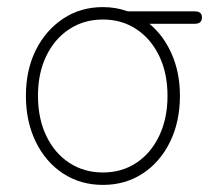

<svg xmlns="http://www.w3.org/2000/svg" viewBox="-20 -510 589 541"><path d="M270 11Q207 11 158 -21Q109 -53 81 -110Q53 -167 53 -240Q53 -313 81 -369Q109 -425 158 -457.5Q207 -490 270 -490Q307 -490 340 -478H529Q549 -478 549 -461Q549 -443 529 -443H401Q441 -410 464 -357.5Q487 -305 487 -240Q487 -167 459 -110Q431 -53 382 -21Q333 11 270 11ZM270 -24Q323 -24 364 -51Q405 -78 428.5 -127Q452 -176 452 -240Q452 -304 428.5 -352.5Q405 -401 364 -428Q323 -455 270 -455Q217 -455 175.5 -428Q134 -401 110.5 -352.5Q87 -304 87 -240Q87 -176 110.5 -127Q134 -78 175.5 -51Q217 -24 270 -24Z"/></svg>

Font: Zen Maru Gothic Light
Style: Regular
Weight: 300
Designer: Yoshimichi Ohira
Foundry: Positype
Version: Version 1.001